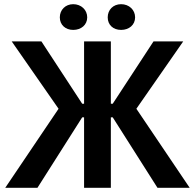

<svg xmlns="http://www.w3.org/2000/svg" viewBox="-20 -898 932 918"><path d="M330 -755C368 -755 397 -779 397 -815C397 -851 368 -878 330 -878C293 -878 266 -851 266 -815C266 -779 293 -755 330 -755ZM559 -755C597 -755 626 -779 626 -815C626 -851 597 -878 559 -878C521 -878 495 -851 495 -815C495 -779 521 -755 559 -755ZM382 0H510V-337H519L733 0H887L632 -378L856 -700H714L519 -402H510V-700H382V-402H373L178 -700H36L260 -378L5 0H159L373 -337H382Z"/></svg>

Font: Fixel Display SemiBold
Style: Regular
Weight: 600
Designer: AlfaBravo + MacPaw
Foundry: Kyrylo Tkachov, Marchela Mozhyna, Serhii Makarenko, Maria Weinstein, Zakhar Kryvoshyya
Version: Version 1.211